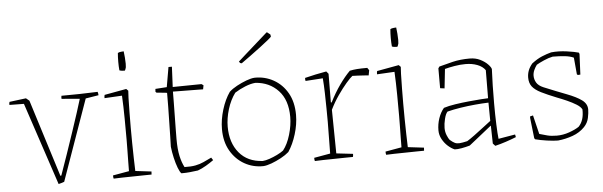

<svg xmlns="http://www.w3.org/2000/svg" viewBox="-46 -842 3151 1003"><g transform="rotate(-5 1529.5 -340.0)"><path d="M225 7 81 -426 5 -427Q4 -436 7 -443L94 -454L111 -440L238 -35L243 -36Q261 -86 280.5 -143Q300 -200 318.5 -255Q337 -310 351.5 -355Q366 -400 374 -427L279 -435Q278 -444 280 -451Q325 -451 374.5 -452Q424 -453 470 -455Q473 -446 473 -437L405 -426L255 -2Q250 0 240 3Q230 6 225 7Z M514 4Q512 -2 512 -13L597 -28Q597 -47 597.5 -78Q598 -109 598.5 -141Q599 -173 599 -193Q599 -239 598.5 -303Q598 -367 595 -424L503 -419Q503 -430 505 -436L620 -457L630 -447L628 -410Q627 -375 626.5 -331.5Q626 -288 626 -254Q626 -216 626.5 -174Q627 -132 628 -93Q629 -54 630 -26L714 -16Q714 -13 713.5 -8.5Q713 -4 713 0Q699 0 672.5 0.5Q646 1 615 1.5Q584 2 556.5 2.5Q529 3 514 4ZM593 -557Q591 -577 591 -602Q591 -627 593 -648Q599 -652 611 -653Q617 -654 624 -654Q626 -639 627.5 -621Q629 -603 629 -589Q629 -575 628 -570Q628 -568 625 -560.5Q622 -553 621 -553Q617 -553 608.5 -553.5Q600 -554 593 -557Z M869 7Q861 0 852 -23.5Q843 -47 836 -77.5Q829 -108 826 -136Q827 -156 827.5 -190.5Q828 -225 829 -265.5Q830 -306 830.5 -346Q831 -386 831 -418Q822 -420 801.5 -421.5Q781 -423 776 -424L771 -429L772 -444L832 -448L850 -552H868L863 -446L1014 -448L1024 -441L1020 -420Q1012 -420 991.5 -420.5Q971 -421 945.5 -421Q920 -421 897 -421.5Q874 -422 862 -422Q862 -398 861.5 -364.5Q861 -331 860.5 -295Q860 -259 859.5 -227Q859 -195 859 -174Q859 -119 867 -83.5Q875 -48 888 -24Q922 -23 945.5 -27.5Q969 -32 988.5 -41Q1008 -50 1031 -61L1040 -47Q1022 -34 1000 -21Q978 -8 956 0Q932 3 913.5 5Q895 7 869 7Z M1299 7Q1245 8 1200 -17.5Q1155 -43 1127.5 -90.5Q1100 -138 1100 -204Q1100 -253 1116 -305.5Q1132 -358 1158 -395Q1174 -410 1199 -423.5Q1224 -437 1249.5 -446.5Q1275 -456 1293 -457Q1347 -458 1392.5 -432.5Q1438 -407 1465 -359.5Q1492 -312 1492 -245Q1492 -196 1476 -144Q1460 -92 1435 -55Q1418 -40 1393 -26.5Q1368 -13 1342.5 -3.5Q1317 6 1299 7ZM1298 -20Q1313 -21 1333.5 -28Q1354 -35 1374.5 -45Q1395 -55 1408 -65Q1432 -95 1446.5 -144Q1461 -193 1461 -237Q1461 -326 1414.5 -375.5Q1368 -425 1295 -430Q1270 -428 1240.5 -416Q1211 -404 1186 -388Q1160 -353 1145.5 -305.5Q1131 -258 1131 -214Q1131 -130 1175 -77Q1219 -24 1298 -20ZM1225 -540 1219 -548 1258 -583 1371 -683 1377 -688Q1379 -688 1384 -683.5Q1389 -679 1395 -675L1397 -664Q1397 -662 1379.5 -647.5Q1362 -633 1335.5 -613Q1309 -593 1281 -572.5Q1253 -552 1233 -538Z M1569 4Q1567 -2 1567 -13L1652 -28Q1652 -69 1653 -111Q1654 -153 1654 -194Q1654 -224 1653.5 -264Q1653 -304 1652 -345.5Q1651 -387 1648 -423L1557 -417Q1555 -426 1556 -433Q1583 -440 1612 -446Q1641 -452 1669 -457L1680 -444L1679 -294L1683 -293Q1708 -343 1736.5 -383Q1765 -423 1792 -450Q1810 -454 1830.5 -455.5Q1851 -457 1884 -457L1893 -444L1890 -428L1888 -417Q1881 -418 1865 -419Q1849 -420 1831.5 -421Q1814 -422 1803 -422Q1791 -413 1769.5 -388Q1748 -363 1724 -328.5Q1700 -294 1681 -255L1684 -26L1771 -16Q1771 -7 1769 0Q1756 0 1729 0.5Q1702 1 1670.5 1.5Q1639 2 1611.5 2.5Q1584 3 1569 4Z M1943 4Q1941 -2 1941 -13L2026 -28Q2026 -47 2026.5 -78Q2027 -109 2027.5 -141Q2028 -173 2028 -193Q2028 -239 2027.5 -303Q2027 -367 2024 -424L1932 -419Q1932 -430 1934 -436L2049 -457L2059 -447L2057 -410Q2056 -375 2055.5 -331.5Q2055 -288 2055 -254Q2055 -216 2055.5 -174Q2056 -132 2057 -93Q2058 -54 2059 -26L2143 -16Q2143 -13 2142.5 -8.5Q2142 -4 2142 0Q2128 0 2101.5 0.5Q2075 1 2044 1.5Q2013 2 1985.5 2.5Q1958 3 1943 4ZM2022 -557Q2020 -577 2020 -602Q2020 -627 2022 -648Q2028 -652 2040 -653Q2046 -654 2053 -654Q2055 -639 2056.5 -621Q2058 -603 2058 -589Q2058 -575 2057 -570Q2057 -568 2054 -560.5Q2051 -553 2050 -553Q2046 -553 2037.5 -553.5Q2029 -554 2022 -557Z M2382 -6Q2361 0 2339 4Q2317 8 2302 7Q2285 0 2267.5 -15.5Q2250 -31 2238 -53Q2226 -75 2226 -99Q2226 -132 2236.5 -162.5Q2247 -193 2265 -214Q2290 -222 2326 -227.5Q2362 -233 2398.5 -236.5Q2435 -240 2462.5 -242Q2490 -244 2499 -244L2500 -391Q2486 -411 2458.5 -421.5Q2431 -432 2397 -432Q2369 -432 2339.5 -427Q2310 -422 2288 -416L2277 -315L2254 -318V-422L2260 -431Q2292 -440 2332 -449.5Q2372 -459 2421 -459Q2452 -459 2476 -447Q2500 -435 2515 -419.5Q2530 -404 2532 -394Q2530 -357 2529 -308Q2528 -259 2528 -215Q2528 -155 2530 -104Q2532 -53 2535 -28L2623 -43L2626 -29Q2601 -19 2572.5 -9.5Q2544 0 2515 7L2503 -6L2501 -98L2500 -100Q2469 -75 2435.5 -48.5Q2402 -22 2382 -6ZM2280 -45Q2295 -32 2305.5 -27Q2316 -22 2330.5 -23Q2345 -24 2371 -30Q2386 -39 2410.5 -57Q2435 -75 2459.5 -94Q2484 -113 2500 -125L2499 -221Q2467 -220 2428.5 -216.5Q2390 -213 2351.5 -207Q2313 -201 2282 -193Q2272 -183 2265.5 -156.5Q2259 -130 2259 -109Q2259 -88 2266.5 -70Q2274 -52 2280 -45Z M2844 8Q2822 8 2786.5 3Q2751 -2 2725 -9L2721 -15L2709 -121V-130L2725 -134L2749 -35Q2769 -29 2790 -23.5Q2811 -18 2840 -18Q2873 -18 2905.5 -29.5Q2938 -41 2957 -54Q2987 -85 2985 -143Q2978 -157 2957 -170Q2936 -183 2909 -195Q2882 -207 2858 -216Q2808 -236 2777 -251.5Q2746 -267 2731.5 -285.5Q2717 -304 2717 -333Q2717 -352 2723.5 -369.5Q2730 -387 2745 -405Q2774 -427 2799.5 -437.5Q2825 -448 2848 -454Q2888 -458 2930 -452Q2972 -446 2992 -440L2995 -433L2990 -325L2977 -324L2972 -328L2964 -416Q2945 -425 2916.5 -428Q2888 -431 2854 -431Q2833 -427 2807 -415.5Q2781 -404 2768 -396Q2759 -384 2752.5 -369.5Q2746 -355 2746 -340Q2746 -321 2756 -304Q2766 -287 2792 -276Q2860 -248 2910 -229Q2960 -210 2987.5 -190Q3015 -170 3015 -140Q3015 -122 3009.5 -96Q3004 -70 2985 -50Q2959 -23 2921.5 -9.5Q2884 4 2844 8Z"/></g></svg>

Font: Labrada ExtraLight
Style: Regular
Weight: 200
Designer: Mercedes Jáuregui
Foundry: Omnibus-Type Team
Version: Version 1.000; ttfautohint (v1.8.4.7-5d5b)